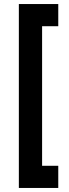

<svg xmlns="http://www.w3.org/2000/svg" viewBox="-20 -730 340 950"><path d="M73.3 200V-710H268.3V-600.3H188.3V90.3H268.3V200Z"/></svg>

Font: Fustat
Style: Regular
Weight: 400
Designer: Mohamed Gaber, Khaled Hosny, Laura Garcia Mut
Foundry: Kief Type Foundry, Alif Type Foundry, Hard Type Foundry
Version: Version 1.007